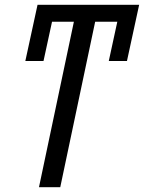

<svg xmlns="http://www.w3.org/2000/svg" viewBox="-20 -783 602 803"><path d="M143 0 289 -692H155L171 -763H527L511 -692H378L232 0ZM86 -528 137 -763H213L162 -528ZM435 -528 486 -763H562L511 -528Z"/></svg>

Font: Noto Sans Display
Style: Italic
Weight: 400
Italic angle: -12°
Designer: Monotype Design Team
Foundry: Monotype Imaging Inc.
Version: Version 2.003